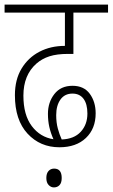

<svg xmlns="http://www.w3.org/2000/svg" viewBox="-20 -642 491 837"><path d="M239 0Q155 0 100 -59.5Q45 -119 45 -227Q45 -295 74 -343Q103 -391 152 -416.5Q201 -442 263 -442V-587H0V-622H451V-587H300V-407H277Q228 -407 195.5 -396.5Q163 -386 139 -365Q82 -315 82 -225Q82 -141 118.5 -92.5Q155 -44 213 -35Q201 -62 195 -88.5Q189 -115 189 -146Q189 -196 217 -232Q245 -268 296 -268Q346 -268 371.5 -233Q397 -198 397 -148Q397 -81 354.5 -40.5Q312 0 239 0ZM225 -140Q225 -108 232 -82Q239 -56 249 -34Q303 -36 332 -67.5Q361 -99 361 -147Q361 -189 344 -211.5Q327 -234 296 -234Q262 -234 243.5 -208Q225 -182 225 -140ZM182 134Q182 114 191.5 103.5Q201 93 216 93Q249 93 249 134Q249 155 239.5 165Q230 175 215 175Q202 175 192 164.5Q182 154 182 134Z"/></svg>

Font: Noto Sans Condensed ExtraLight
Style: Italic
Weight: 200
Width: 3
Italic angle: -12°
Designer: Monotype Design Team
Foundry: Monotype Imaging Inc.
Version: Version 2.013; ttfautohint (v1.8.4.7-5d5b)